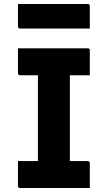

<svg xmlns="http://www.w3.org/2000/svg" viewBox="-20 -942 540 962"><path d="M430 0H81Q70 0 70 -11V-135H170V-565H81Q70 -565 70 -576V-700H419Q430 -700 430 -689V-565H330V-135H419Q430 -135 430 -124ZM70 -922H419Q430 -922 430 -911V-799H81Q70 -799 70 -810Z"/></svg>

Font: Recursive Sn Lnr St XBd
Style: Regular
Weight: 800
Version: Version 1.079;hotconv 1.0.112;makeotfexe 2.5.65598; ttfautoh